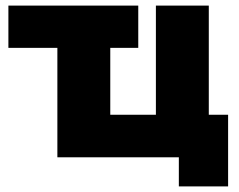

<svg xmlns="http://www.w3.org/2000/svg" viewBox="-20 -562 854 686"><path d="M795 -152V104H619V0H185V-391H10V-542H474V-391H374V-152H537V-542H726V-152Z"/></svg>

Font: CMG Sans ExtraBold
Style: Regular
Weight: 800
Designer: Julieta Ulanovsky
Foundry: Julieta Ulanovsky
Version: Version 7.200